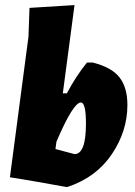

<svg xmlns="http://www.w3.org/2000/svg" viewBox="-20 -724 530 755"><path d="M345 -478Q420 -459 450.5 -419Q481 -379 481 -311Q481 -209 420 -118Q359 -27 246 11H239L127 -9L19 -27L92 -580L96 -693L273 -704L227 -357H243Q278 -424 322 -478ZM298 -321Q268 -321 202 -167L198 -138L273 -118Q318 -118 318 -238Q318 -321 298 -321Z"/></svg>

Font: Alegreya Sans SC Black
Style: Italic
Weight: 900
Italic angle: -7°
Designer: Juan Pablo del Peral
Foundry: Huerta Tipografica
Version: Version 2.007